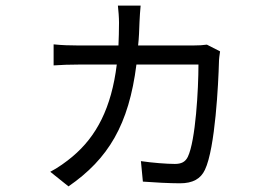

<svg xmlns="http://www.w3.org/2000/svg" viewBox="-20 -606 996 684"><path d="M159 6 224 58C366 -40 439 -162 466 -376H687C687 -289 677 -105 649 -47C640 -29 626 -22 603 -22C575 -22 522 -26 482 -32L489 41C527 44 586 47 621 47C667 47 695 31 710 -1C747 -78 758 -312 760 -384C760 -395 762 -410 764 -423L717 -447C704 -445 688 -444 668 -444H472C475 -470 476 -498 477 -528C478 -546 479 -568 481 -586H400C402 -569 404 -543 404 -525C404 -496 403 -469 402 -444H259C229 -444 199 -445 171 -448V-373C199 -375 229 -376 259 -376H396C377 -222 324 -120 238 -48C218 -31 185 -7 159 6Z"/></svg>

Font: Kinto Sans
Style: Regular
Weight: 400
Designer: Authors: Ryoko NISHIZUKA  (kana & ideographs); Paul D. Hunt (Latin, Greek & Cyrillic); Wenlong ZHANG  (bopomofo); Sandol
Foundry: Adobe Systems Incorporated, ookami Inc.
Version: Version 0.001